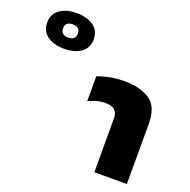

<svg xmlns="http://www.w3.org/2000/svg" viewBox="-461 -931 1055 1065"><g transform="rotate(20 66.0 -398.0)"><path d="M207 0H399V-355Q399 -458 341 -495Q283 -532 196 -532Q142 -532 99.5 -522.5Q57 -513 35 -503V-357Q54 -366 79.5 -374Q105 -382 135 -382Q207 -382 207 -319ZM-186 -586Q-123 -586 -85.5 -613.5Q-48 -641 -48 -691Q-48 -741 -85.5 -768.5Q-123 -796 -186 -796Q-248 -796 -285.5 -768.5Q-323 -741 -323 -691Q-323 -641 -285.5 -613.5Q-248 -586 -186 -586ZM-186 -652Q-229 -652 -229 -691Q-229 -730 -186 -730Q-142 -730 -142 -691Q-142 -652 -186 -652Z"/></g></svg>

Font: Noto Sans Thai UI Black
Style: Regular
Weight: 900
Designer: Monotype Design Team
Foundry: Monotype Imaging Inc.
Version: Version 1.901